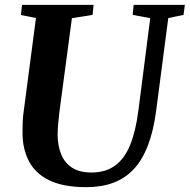

<svg xmlns="http://www.w3.org/2000/svg" viewBox="-20 -763 784 793"><path d="M675 -688.5 625 -306Q614 -222.5 591 -162.5Q568 -102.5 532.5 -64.5Q497 -26.5 448 -8.2Q399 10 336.5 10Q242 10 184.2 -18Q126.5 -46 100 -96.2Q73.5 -146.5 73 -212.5Q73 -231.5 73.5 -251.5Q74 -271.5 76.5 -292.5L128.5 -688.5L66.5 -701L71 -743H366.5L362.5 -701.5L277 -688L225.5 -302Q222 -274 220 -249.2Q218 -224.5 218 -204.5Q218.5 -160.5 232.8 -125.5Q247 -90.5 277.5 -70.5Q308 -50.5 357.5 -50.5Q416 -50.5 455.2 -79Q494.5 -107.5 517.8 -165Q541 -222.5 552 -309.5L600.5 -688L528 -701.5L532 -743H743.5L738 -701.5Z"/></svg>

Font: Merriweather 48pt
Style: Bold Italic
Weight: 700
Italic angle: -7.8°
Version: Version 2.101